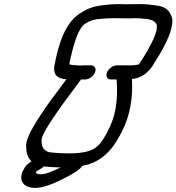

<svg xmlns="http://www.w3.org/2000/svg" viewBox="-20 -820 864 940"><path d="M316 -69Q370 -69 406 -78Q407 -78 408 -79Q448 -88 475 -124Q502 -160 528 -223Q553 -290 553 -377Q553 -403 551 -431H524Q510 -431 504 -441Q501 -446 501 -452Q501 -459 504 -466Q510 -480 524 -490Q538 -500 552 -500H626Q650 -502 657 -504L660 -505Q667 -514 675 -528Q679 -534 684 -542Q719 -599 735 -638Q748 -669 748 -689V-696Q740 -722 698 -727Q669 -731 637 -731L610 -730L536 -731Q503 -731 460 -726.5Q417 -722 387 -696Q377 -687 360 -652Q341 -605 327 -542L324 -528Q320 -513 320 -507V-505L332 -502L375 -499Q383 -499 390 -500H425Q439 -500 445 -490Q448 -485 448 -479Q448 -473 445 -466Q439 -451 425 -441Q411 -431 397 -431H377Q366 -416 350 -395Q214 -215 189 -155Q184 -143 184 -138V-127Q184 -78 231 -73.5Q278 -69 316 -69ZM383 -8Q369 16 294 53Q203 100 153 100Q118 100 98 83Q84 69 84 49Q84 37 89 23Q101 -4 118 -19Q125 -24 134 -30Q108 -55 108 -104V-114Q110 -131 120 -154Q151 -229 294 -417Q299 -425 305 -432Q268 -433 251 -456Q245 -470 245 -485Q245 -499 250 -514V-515L252 -527Q266 -593 286 -642Q310 -699 343 -732Q399 -782 466 -792Q517 -800 564 -800L591 -799L664 -800Q708 -800 758.5 -791Q809 -782 822 -732H823Q824 -726 824 -720Q824 -685 805 -639Q783 -586 745 -527Q741 -520 737 -515V-514Q721 -482 688 -456Q658 -436 626 -433Q627 -415 627 -397Q627 -294 592 -209Q570 -156 534 -104Q477 -29 397 -11Q390 -9 383 -8ZM277 0Q239 -1 195 -5H194Q187 3 176 8Q158 18 155 24L156 25Q156 27 157 28Q163 33 183 33Q205 33 255 10Z"/></svg>

Font: Bubblez Graffiti
Style: Italic
Weight: 400
Italic angle: -22.5°
Designer: GGBotNet
Foundry: GGBotNet
Version: 1.00